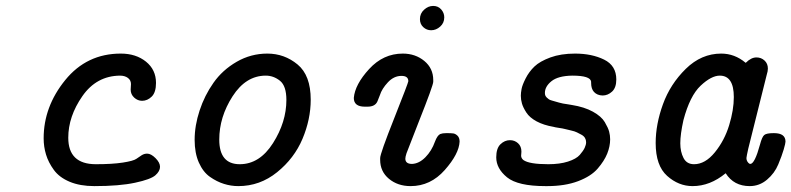

<svg xmlns="http://www.w3.org/2000/svg" viewBox="-20 -631 2700 655"><path d="M128.9 -159.2Q128.9 -267.1 202.4 -357.7Q275.9 -448.2 392.1 -448.2Q443.8 -448.2 478 -420.7Q512.2 -393.1 512.2 -348.1Q512.2 -315.9 497.6 -301.5Q482.9 -287.1 464.8 -287.1Q449.7 -287.1 437.7 -298.1Q425.8 -309.1 425.8 -325.2Q425.8 -329.1 426.3 -335Q426.8 -340.8 426.8 -344.2Q426.8 -357.4 416.3 -365.2Q405.8 -373 389.2 -373Q309.1 -372.1 261 -303Q212.9 -233.9 212.9 -161.1Q212.9 -71.3 306.2 -70.8Q363.3 -70.8 399.2 -76.4Q435.1 -82 445.1 -89.1Q455.1 -96.2 463.6 -101.6Q472.2 -106.9 481.9 -106.9Q495.1 -106.9 510.5 -91.6Q525.9 -76.2 525.9 -62Q525.9 -46.9 510 -33Q494.1 -19 440.7 -7.6Q387.2 3.9 301.8 3.9Q252.9 3.9 217.5 -11Q182.1 -25.9 163.6 -51.5Q145 -77.1 137 -103.8Q128.9 -130.4 128.9 -159.2Z M644 -153.8Q644 -202.6 660.9 -253.9Q677.7 -305.2 708.3 -348.6Q738.8 -392.1 787.4 -420.2Q835.9 -448.2 892.1 -448.2Q950.2 -448.2 995.1 -411.1Q1040 -374 1040 -291Q1040 -224.1 1012 -157.5Q983.9 -90.8 925.3 -43.5Q866.7 3.9 793 3.9Q768.1 3.9 743.9 -3.7Q719.7 -11.2 696.3 -27.6Q672.9 -43.9 658.4 -76.4Q644 -108.9 644 -153.8ZM728 -154.8Q728 -70.8 797.9 -70.8Q865.7 -70.8 911.4 -142.8Q957 -214.8 957 -290Q957 -337.9 935.1 -355.5Q913.1 -373 886.7 -373Q818.8 -373 773.4 -302.5Q728 -231.9 728 -154.8Z M1187 -296.9Q1190.9 -342.8 1239.3 -395.5Q1287.6 -448.2 1354 -448.2Q1397 -448.2 1427.5 -423.1Q1458 -397.9 1458 -357.9V-352.1Q1458 -339.8 1408.7 -215.8Q1383.8 -151.9 1366.7 -107.9Q1362.8 -95.7 1362.8 -89.8Q1362.8 -71.8 1385.7 -71.8Q1409.7 -72.8 1431.2 -94.5Q1452.6 -116.2 1463.9 -147.9Q1471.7 -168.9 1481.9 -173.8Q1489.7 -176.8 1502 -176.8H1506.8Q1519 -176.8 1526.4 -175.8Q1533.7 -174.8 1540.8 -168Q1547.9 -161.1 1547.9 -147.9Q1545.9 -106 1497.3 -51Q1448.7 3.9 1380.9 3.9Q1336.9 3.9 1306.9 -21Q1276.9 -45.9 1276.9 -85.9V-91.8Q1276.9 -106.9 1325 -228Q1373 -349.1 1373 -354Q1373 -372.1 1349.6 -372.1Q1323.7 -372.1 1303.2 -350.1Q1282.7 -328.1 1275.9 -306.2L1267.6 -285.2Q1259.8 -267.1 1233.9 -267.1H1224.6Q1187 -267.1 1187 -296.9ZM1412.6 -565.9Q1412.6 -585 1426.8 -597.9Q1440.9 -610.8 1457.8 -610.8Q1474.6 -610.8 1485.1 -598.9Q1495.6 -586.9 1495.6 -571.8Q1495.6 -552.7 1481.7 -540.3Q1467.8 -527.8 1450.7 -527.8Q1435.5 -527.8 1424.1 -538.3Q1412.6 -548.8 1412.6 -565.9Z M1672.9 -94.2Q1672.9 -125 1687.3 -138.9Q1701.7 -152.8 1719.7 -152.8Q1735.8 -152.8 1747.3 -142.3Q1758.8 -131.8 1758.8 -113.8Q1758.8 -110.8 1758.3 -106.4Q1757.8 -102.1 1757.8 -100.1Q1757.8 -91.3 1765.6 -85Q1785.6 -70.8 1850.6 -70.8Q1889.6 -70.8 1917.7 -79.8Q1945.8 -88.9 1957.8 -102.5Q1969.7 -116.2 1974.6 -126.7Q1979.5 -137.2 1979.5 -146Q1979.5 -153.8 1975.6 -160.4Q1971.7 -167 1963.6 -171.4Q1955.6 -175.8 1948.2 -179.4Q1940.9 -183.1 1927.7 -186Q1914.6 -189 1907.2 -190.9Q1899.9 -192.9 1886.2 -194.8Q1872.6 -196.8 1868.7 -198.2Q1834.5 -204.1 1810.5 -217Q1786.6 -230 1775.6 -247.1Q1764.6 -264.2 1760.7 -277.6Q1756.8 -291 1756.8 -304.2Q1756.8 -314 1759.3 -327.4Q1761.7 -340.8 1773.2 -363.5Q1784.7 -386.2 1803.2 -404.1Q1821.8 -421.9 1857.7 -435.1Q1893.6 -448.2 1941.9 -448.2Q1999 -448.2 2040.8 -427.7Q2082.5 -407.2 2082.5 -359.9Q2082.5 -332 2068.1 -318.6Q2053.7 -305.2 2035.6 -305.2Q2017.1 -305.7 2006.3 -317.4Q1996.6 -328.1 1996.6 -348.1Q1996.6 -350.1 1996.6 -352.1Q1994.6 -373 1932.6 -373H1931.6Q1883.8 -372.1 1861.3 -354Q1838.9 -335.9 1838.9 -314Q1838.9 -309.1 1840.3 -305.4Q1841.8 -301.8 1845.2 -298.3Q1848.6 -294.9 1852.1 -292.5Q1855.5 -290 1862.5 -288.1Q1869.6 -286.1 1874.3 -284.7Q1878.9 -283.2 1887.2 -281Q1895.5 -278.8 1900.6 -277.8Q1905.8 -276.9 1915.8 -275.4Q1925.8 -273.9 1930.7 -272.9Q1973.6 -266.1 2002.7 -250Q2031.7 -233.9 2043.2 -214.4Q2054.7 -194.8 2058.1 -181.9Q2061.5 -168.9 2061.5 -155.8Q2061.5 -131.8 2051.5 -106.9Q2041.5 -82 2019 -55.9Q1996.6 -29.8 1952.1 -12.9Q1907.7 3.9 1846.7 3.9H1840.8Q1746.6 3.9 1709.7 -26.1Q1672.9 -56.2 1672.9 -94.2Z M2216.8 -143.1Q2216.8 -207 2241.7 -275.6Q2266.6 -344.2 2319.6 -396.2Q2372.6 -448.2 2440.4 -448.2Q2486.3 -448.2 2523.4 -417H2524.4Q2542.5 -435.1 2560.5 -435.1Q2576.7 -435.1 2588.1 -424.6Q2599.6 -414.1 2599.6 -397Q2599.6 -388.2 2595.7 -376L2532.7 -124Q2526.9 -98.1 2526.4 -91.8Q2526.4 -85 2529.5 -80.1Q2532.7 -75.2 2535.2 -73.5Q2537.6 -71.8 2539.6 -71.8Q2554.7 -71.8 2572.8 -138.2Q2579.6 -164.1 2587.2 -170.4Q2594.7 -176.8 2618.7 -176.8H2620.6Q2659.7 -176.8 2659.7 -147.9Q2659.7 -142.1 2653.6 -121.1Q2647.5 -100.1 2635 -70.1Q2622.6 -40 2596.7 -18.1Q2570.8 3.9 2537.6 3.9Q2483.4 3.9 2455.6 -40Q2402.3 3.9 2342.8 3.9Q2294.9 3.9 2255.9 -31Q2216.8 -65.9 2216.8 -143.1ZM2300.8 -142.1Q2300.8 -113.3 2311.8 -92Q2322.8 -70.8 2347.7 -70.8Q2385.7 -70.8 2418.7 -111.3Q2451.7 -151.9 2467.5 -203.9Q2483.4 -255.9 2483.4 -299.8Q2483.4 -373 2435.5 -373Q2406.7 -373 2370.1 -338.6Q2333.5 -304.2 2311.5 -221.2Q2300.8 -172.9 2300.8 -142.1Z"/></svg>

Font: CMU Typewriter Text
Style: BoldItalic
Weight: 700
Italic angle: -14.04°
Version: Version 0.7.0